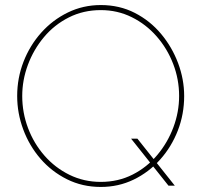

<svg xmlns="http://www.w3.org/2000/svg" viewBox="-20 -735 797 760"><path d="M379 5Q306 5 245 -25.5Q184 -56 140 -107Q96 -158 72 -222.5Q48 -287 48 -355Q48 -426 73 -490.5Q98 -555 143 -605.5Q188 -656 248.5 -685.5Q309 -715 379 -715Q453 -715 513.5 -684Q574 -653 617.5 -601Q661 -549 685 -485Q709 -421 709 -355Q709 -283 684 -218.5Q659 -154 614 -103.5Q569 -53 509 -24Q449 5 379 5ZM379 -15Q448 -15 505 -44Q562 -73 603 -122Q644 -171 666.5 -231.5Q689 -292 689 -355Q689 -421 665.5 -482Q642 -543 600 -591Q558 -639 501.5 -667Q445 -695 379 -695Q310 -695 252.5 -666Q195 -637 154 -588Q113 -539 90.5 -478.5Q68 -418 68 -355Q68 -289 91 -228Q114 -167 156 -119Q198 -71 255 -43Q312 -15 379 -15ZM499 -186H524L672 0H647Z"/></svg>

Font: Raleway Thin
Style: Regular
Weight: 100
Designer: Matt McInerney, Pablo Impallari, Rodrigo Fuenzalida
Foundry: Matt McInerney, Pablo Impallari, Rodrigo Fuenzalida
Version: Version 4.026